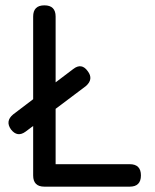

<svg xmlns="http://www.w3.org/2000/svg" viewBox="-20 -698 581 718"><path d="M146 0Q104 0 104 -42V-227L76 -206Q45 -183 21 -214Q-1 -245 29 -270L104 -327V-636Q104 -678 146 -678Q188 -678 188 -636V-390L254 -440Q285 -464 308 -432Q331 -402 301 -376L188 -291V-84H465Q507 -84 507 -42Q507 0 465 0Z"/></svg>

Font: Jura
Style: Bold
Weight: 700
Designer: Daniel Johnson, Alexei Vanyashin
Foundry: Daniel Johnson
Version: Version 5.103